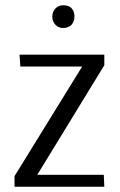

<svg xmlns="http://www.w3.org/2000/svg" viewBox="-20 -707 455 727"><path d="M220 -601Q202 -601 191 -612Q178 -625 178 -644Q178 -663 191 -676Q202 -687 220 -687Q239 -687 250 -677Q262 -664 262 -644Q262 -626 250 -612Q236 -601 220 -601ZM35 0V-40L291 -455H57L54 -500H375V-460L121 -45H373L375 0Z"/></svg>

Font: Arsenal
Style: Regular
Weight: 400
Designer: Andrij Shevchenko
Foundry: Stairsfor
Version: Version 2.001;PS 002.001;hotconv 1.0.88;makeotf.lib2.5.64775